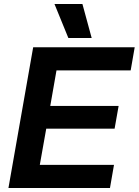

<svg xmlns="http://www.w3.org/2000/svg" viewBox="-20 -935 690 955"><path d="M145 -700H650L630 -585H261L230 -408H570L550 -295H210L178 -115H547L527 0H22ZM251 -915H390L436 -746H320Z"/></svg>

Font: Chakra Petch
Style: Bold Italic
Weight: 700
Italic angle: -10°
Designer: Katatrad Aksorn Co.,Ltd.
Foundry: Cadson Demak Co.,Ltd.
Version: Version 1.000; ttfautohint (v1.6)